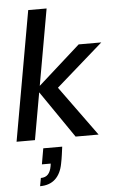

<svg xmlns="http://www.w3.org/2000/svg" viewBox="-62 -747 636 1040"><g transform="rotate(-5 255.5 -227.0)"><path d="M328 0 140 -274 388 -496H511L216 -237L228 -310L453 0ZM7 0 132 -705H232L107 0ZM113 251 121 207Q146 207 160 192Q174 177 179 148L181 134H133L148 48H251Q248 70 245 92.5Q242 115 237 139Q227 193 196 222Q165 251 113 251Z"/></g></svg>

Font: DM Sans 36pt Medium
Style: Italic
Weight: 500
Italic angle: -10°
Designer: Colophon Foundry, Jonny Pinhorn
Foundry: Colophon Foundry
Version: Version 4.004;gftools[0.9.30]